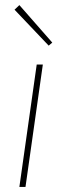

<svg xmlns="http://www.w3.org/2000/svg" viewBox="-20 -733 258 753"><path d="M185 -566 171 -554 37 -695 56 -713ZM80 0H56L124 -480H148Z"/></svg>

Font: Ezarion Thin
Style: Italic
Weight: 250
Italic angle: -8°
Designer: Natanael Gama
Version: Version 1.001;PS 001.001;hotconv 1.0.70;makeotf.lib2.5.58329